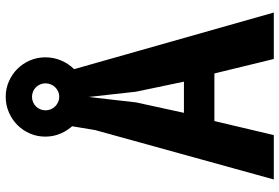

<svg xmlns="http://www.w3.org/2000/svg" viewBox="-177 -827 1004 690"><g transform="rotate(-90 325.0 -482.0)"><path d="M25 0 202.5 -642 220.5 -750 409.5 -760 625 0H458L406 -213.5H235L184.5 0ZM321.5 -665.5 302 -495 264.5 -323H376.5L340.5 -495ZM322 -963.5Q351.5 -963.5 377.2 -952.2Q403 -941 422.2 -921.8Q441.5 -902.5 452.8 -876.5Q464 -850.5 464 -821Q464 -791.5 453 -765.2Q442 -739 423 -719.2Q404 -699.5 378.2 -688Q352.5 -676.5 323 -676.5Q293.5 -676.5 267.2 -688Q241 -699.5 221.5 -719.2Q202 -739 190.5 -765.2Q179 -791.5 179 -821Q179 -850.5 190.2 -876.5Q201.5 -902.5 221 -921.8Q240.5 -941 266.5 -952.2Q292.5 -963.5 322 -963.5ZM322.5 -771Q332.5 -771 341.2 -775Q350 -779 356.5 -785.8Q363 -792.5 366.8 -801.5Q370.5 -810.5 370.5 -820.5Q370.5 -830.5 366.8 -839.2Q363 -848 356.5 -854.8Q350 -861.5 341 -865.2Q332 -869 322 -869Q312 -869 303 -865.2Q294 -861.5 287.5 -854.8Q281 -848 277.2 -839.2Q273.5 -830.5 273.5 -820.5Q273.5 -810.5 277.2 -801.5Q281 -792.5 287.8 -785.8Q294.5 -779 303.5 -775Q312.5 -771 322.5 -771Z"/></g></svg>

Font: B612 Mono
Style: Bold
Weight: 700
Version: Version 1.005